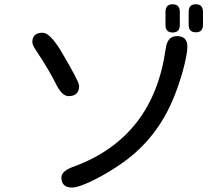

<svg xmlns="http://www.w3.org/2000/svg" viewBox="-20 -804 1040 890"><path d="M780.3 -784.2Q813.5 -784.2 813.5 -749V-688.5Q813.5 -653.3 780.3 -653.3Q747.1 -653.3 747.1 -688.5V-749Q747.1 -784.2 780.3 -784.2ZM887.7 -784.2Q920.9 -784.2 920.9 -749V-688.5Q920.9 -654.3 887.7 -654.3Q854.5 -654.3 854.5 -688.5V-749Q854.5 -784.2 887.7 -784.2ZM261.7 -569.3Q346.7 -425.8 346.7 -406.2Q346.7 -358.4 297.9 -358.4Q266.6 -358.4 238.3 -417Q210 -475.6 144.5 -574.2Q129.9 -596.7 129.9 -608.4Q129.9 -652.3 177.7 -652.3Q210.9 -652.3 261.7 -569.3ZM848.6 -587.9Q848.6 -561.5 835 -504.4Q821.3 -447.3 796.9 -381.3Q772.5 -315.4 742.2 -262.7Q694.3 -178.7 623 -110.4Q578.1 -67.4 515.1 -26.9Q452.1 13.7 396 39.6Q339.8 65.4 314.5 65.4Q264.6 65.4 264.6 18.6Q264.6 -12.7 326.2 -33.2Q691.4 -169.9 748 -578.1Q755.9 -636.7 799.8 -636.7Q848.6 -636.7 848.6 -587.9Z"/></svg>

Font: jf-openhuninn-1.1
Style: Regular
Weight: 400
Designer: [Kosugi Maru]
      Designed by Motoya company      

      [Varela Round]
      Joe Prince(Latin component); Avraham Co
Foundry: justfont CO.,LTD.
Version: 1.1